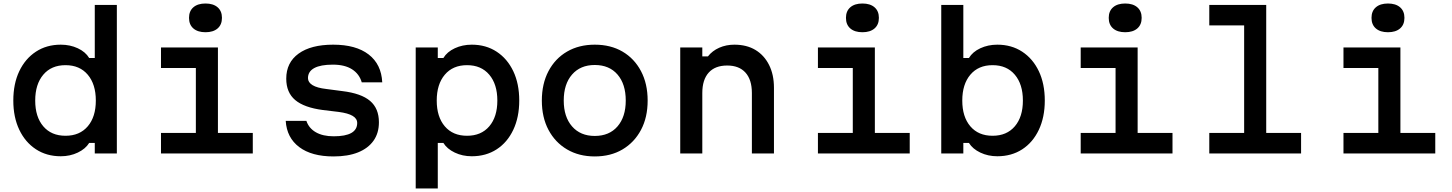

<svg xmlns="http://www.w3.org/2000/svg" viewBox="-20 -876 8290 1096"><path d="M327 16Q246 16 185 -24Q124 -64 90 -135.5Q56 -207 56 -302Q56 -398 90 -469.5Q124 -541 185 -581Q246 -621 327 -621Q380 -621 424 -600.5Q468 -580 489 -545H521V-848H647V0H521V-60H489Q468 -26 424 -5Q380 16 327 16ZM354 -101Q435 -101 481 -155Q527 -209 527 -302Q527 -395 481 -449.5Q435 -504 354 -504Q273 -504 227 -449.5Q181 -395 181 -302Q181 -209 227 -155Q273 -101 354 -101Z M899 -605H1224V-117H1423V0H899V-117H1098V-488H899ZM1153 -692Q1109 -692 1084 -713.5Q1059 -735 1059 -774Q1059 -813 1084 -834.5Q1109 -856 1153 -856Q1197 -856 1222 -834.5Q1247 -813 1247 -774Q1247 -735 1222 -713.5Q1197 -692 1153 -692Z M1729 -186Q1743 -144 1783 -121Q1823 -98 1885 -98Q1952 -98 1985.5 -117Q2019 -136 2019 -174Q2019 -199 1993 -214.5Q1967 -230 1914 -237L1823 -248Q1716 -262 1665 -305Q1614 -348 1614 -427Q1614 -519 1684.5 -570Q1755 -621 1882 -621Q2012 -621 2084.5 -565Q2157 -509 2162 -406H2045Q2031 -454 1989.5 -480.5Q1948 -507 1880 -507Q1810 -507 1774 -487.5Q1738 -468 1738 -430Q1738 -406 1764 -390Q1790 -374 1843 -368L1934 -356Q2042 -343 2092.5 -300Q2143 -257 2143 -178Q2143 -116 2112 -72.5Q2081 -29 2023.5 -6Q1966 17 1884 17Q1759 17 1688 -36.5Q1617 -90 1611 -186Z M2353 200V-605H2479V-545H2511Q2532 -580 2576 -600.5Q2620 -621 2673 -621Q2754 -621 2815 -581Q2876 -541 2910 -469.5Q2944 -398 2944 -302Q2944 -207 2910 -135Q2876 -63 2815 -23.5Q2754 16 2673 16Q2620 16 2576 -5Q2532 -26 2511 -60H2479V200ZM2646 -101Q2727 -101 2773 -155Q2819 -209 2819 -302Q2819 -395 2773 -449.5Q2727 -504 2646 -504Q2565 -504 2519 -449.5Q2473 -395 2473 -302Q2473 -209 2519 -155Q2565 -101 2646 -101Z M3375 17Q3285 17 3217 -23Q3149 -63 3111 -134.5Q3073 -206 3073 -302Q3073 -398 3111 -470Q3149 -542 3217 -581.5Q3285 -621 3375 -621Q3466 -621 3533.5 -581.5Q3601 -542 3639 -470Q3677 -398 3677 -302Q3677 -206 3639 -134.5Q3601 -63 3533.5 -23Q3466 17 3375 17ZM3375 -100Q3458 -100 3505 -154.5Q3552 -209 3552 -302Q3552 -396 3505 -450.5Q3458 -505 3375 -505Q3293 -505 3245.5 -450.5Q3198 -396 3198 -302Q3198 -209 3245.5 -154.5Q3293 -100 3375 -100Z M3863 0V-605H3989V-554H4021Q4046 -586 4085.5 -603.5Q4125 -621 4172 -621Q4242 -621 4292 -591Q4342 -561 4370 -505.5Q4398 -450 4398 -375V0H4272V-345Q4272 -421 4235.5 -461.5Q4199 -502 4131 -502Q4062 -502 4025.5 -461.5Q3989 -421 3989 -345V0Z M4649 -605H4974V-117H5173V0H4649V-117H4848V-488H4649ZM4903 -692Q4859 -692 4834 -713.5Q4809 -735 4809 -774Q4809 -813 4834 -834.5Q4859 -856 4903 -856Q4947 -856 4972 -834.5Q4997 -813 4997 -774Q4997 -735 4972 -713.5Q4947 -692 4903 -692Z M5673 16Q5620 16 5576 -5Q5532 -26 5511 -60H5479V0H5353V-848H5479V-545H5511Q5532 -580 5576 -600.5Q5620 -621 5673 -621Q5754 -621 5815 -581Q5876 -541 5910 -469.5Q5944 -398 5944 -302Q5944 -207 5910 -135Q5876 -63 5815 -23.5Q5754 16 5673 16ZM5646 -101Q5727 -101 5773 -155Q5819 -209 5819 -302Q5819 -395 5773 -449.5Q5727 -504 5646 -504Q5565 -504 5519 -449.5Q5473 -395 5473 -302Q5473 -209 5519 -155Q5565 -101 5646 -101Z M6149 -605H6474V-117H6673V0H6149V-117H6348V-488H6149ZM6403 -692Q6359 -692 6334 -713.5Q6309 -735 6309 -774Q6309 -813 6334 -834.5Q6359 -856 6403 -856Q6447 -856 6472 -834.5Q6497 -813 6497 -774Q6497 -735 6472 -713.5Q6447 -692 6403 -692Z M6883 -848H7208V-117H7407V0H6883V-117H7082V-731H6883Z M7649 -605H7974V-117H8173V0H7649V-117H7848V-488H7649ZM7903 -692Q7859 -692 7834 -713.5Q7809 -735 7809 -774Q7809 -813 7834 -834.5Q7859 -856 7903 -856Q7947 -856 7972 -834.5Q7997 -813 7997 -774Q7997 -735 7972 -713.5Q7947 -692 7903 -692Z"/></svg>

Font: Martian Mono SemiExpanded Medium
Style: Regular
Weight: 500
Width: 6
Designer: Roman Shamin
Foundry: Evil Martians
Version: Version 1.000